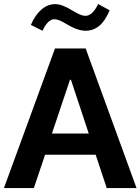

<svg xmlns="http://www.w3.org/2000/svg" viewBox="-20 -955 713 975"><path d="M465.8 -169.4 522 0H673.3L415 -709H259.3L0 0H151.9L209 -169.4ZM340.3 -549.8 430.7 -276.9H243.7L335.4 -549.8ZM195.8 -798.8C213.9 -837.9 234.4 -857.4 256.3 -857.4C270.5 -857.4 290.5 -849.6 316.4 -833.5C354.5 -810.5 387.2 -798.8 414.6 -798.8C468.3 -798.8 508.8 -833.5 536.6 -902.8L478.5 -934.6C459.5 -894.5 437.5 -874.5 413.1 -874.5C398.4 -874.5 377 -883.3 348.6 -900.9C313.5 -922.9 283.7 -934.1 259.8 -934.1C210.4 -934.1 166 -896.5 136.7 -828.6Z"/></svg>

Font: Estedad Bold
Style: Regular
Weight: 700
Designer: Amin Abedi
Version: Version 7.3